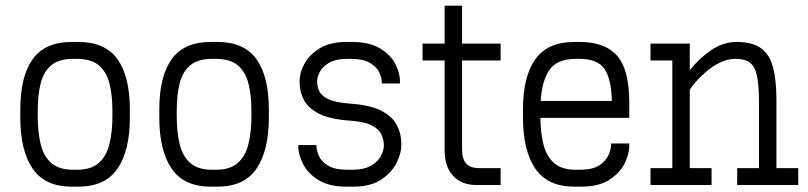

<svg xmlns="http://www.w3.org/2000/svg" viewBox="-20 -663 2896 688"><path d="M237.3 5.9Q141.1 5.9 96.9 -58.8Q52.7 -123.5 52.7 -242.2V-270.5Q52.7 -388.7 96.9 -450.7Q141.1 -512.7 237.3 -512.7H260.7Q356.9 -512.7 401.1 -450.7Q445.3 -388.7 445.3 -270.5V-242.2Q445.3 -123.5 401.1 -58.8Q356.9 5.9 260.7 5.9ZM242.2 -452.1Q191.4 -452.1 163.8 -429.2Q136.2 -406.2 125.7 -364.5Q115.2 -322.8 115.2 -265.1V-247.1Q115.2 -189.9 125.7 -146.5Q136.2 -103 163.8 -78.9Q191.4 -54.7 242.2 -54.7H255.4Q306.2 -54.7 333.7 -78.9Q361.3 -103 372.1 -146.5Q382.8 -189.9 382.8 -247.1V-265.1Q382.8 -322.8 372.1 -364.5Q361.3 -406.2 333.7 -429.2Q306.2 -452.1 255.4 -452.1Z M735.4 5.9Q639.2 5.9 595 -58.8Q550.8 -123.5 550.8 -242.2V-270.5Q550.8 -388.7 595 -450.7Q639.2 -512.7 735.4 -512.7H758.8Q855 -512.7 899.2 -450.7Q943.4 -388.7 943.4 -270.5V-242.2Q943.4 -123.5 899.2 -58.8Q855 5.9 758.8 5.9ZM740.2 -452.1Q689.5 -452.1 661.9 -429.2Q634.3 -406.2 623.8 -364.5Q613.3 -322.8 613.3 -265.1V-247.1Q613.3 -189.9 623.8 -146.5Q634.3 -103 661.9 -78.9Q689.5 -54.7 740.2 -54.7H753.4Q804.2 -54.7 831.8 -78.9Q859.4 -103 870.1 -146.5Q880.9 -189.9 880.9 -247.1V-265.1Q880.9 -322.8 870.1 -364.5Q859.4 -406.2 831.8 -429.2Q804.2 -452.1 753.4 -452.1Z M1221.2 5.9Q1159.7 5.9 1121.6 -17.6Q1083.5 -41 1066.2 -75Q1048.8 -108.9 1048.8 -139.6V-143.1H1113.8V-139.6Q1113.8 -124.5 1122.6 -104.5Q1131.3 -84.5 1155.5 -69.6Q1179.7 -54.7 1226.6 -54.7H1240.2Q1286.1 -54.7 1311.3 -70.3Q1336.4 -85.9 1346.2 -106.7Q1356 -127.4 1355.5 -143.1Q1355 -163.6 1345.9 -182.4Q1336.9 -201.2 1310.5 -214.4Q1284.2 -227.5 1231 -231Q1162.1 -235.8 1123.5 -255.4Q1085 -274.9 1069.3 -304.2Q1053.7 -333.5 1053.7 -366.7V-375Q1053.7 -403.3 1071.3 -435.3Q1088.9 -467.3 1126 -490Q1163.1 -512.7 1221.2 -512.7H1240.7Q1302.7 -512.7 1340.6 -490.2Q1378.4 -467.8 1395.8 -435.3Q1413.1 -402.8 1413.1 -372.1V-363.8H1348.1V-367.2Q1348.1 -382.8 1339.4 -402.6Q1330.6 -422.4 1306.4 -437.3Q1282.2 -452.1 1235.4 -452.1H1226.6Q1182.1 -452.1 1158.2 -437.5Q1134.3 -422.9 1125.2 -404.1Q1116.2 -385.3 1116.2 -372.1Q1116.2 -354 1123.8 -336.9Q1131.3 -319.8 1156.7 -307.6Q1182.1 -295.4 1236.3 -291.5Q1306.6 -286.6 1346.2 -266.1Q1385.7 -245.6 1401.9 -215.1Q1418 -184.6 1418 -148.9V-142.6Q1418 -112.3 1400.1 -77.6Q1382.3 -43 1344.5 -18.6Q1306.6 5.9 1245.6 5.9Z M1687 0Q1634.8 0 1604 -32.5Q1573.2 -64.9 1573.2 -125V-446.3H1494.1V-506.8H1573.2V-642.6H1635.7V-506.8H1773.9V-446.3H1635.7V-129.9Q1635.7 -91.3 1651.4 -75.9Q1667 -60.5 1696.8 -60.5H1773.9V0Z M2038.6 5.9Q1942.4 5.9 1898.2 -58.8Q1854 -123.5 1854 -242.2V-270.5Q1854 -388.7 1898.2 -450.7Q1942.4 -512.7 2038.6 -512.7H2057.1Q2148.4 -512.7 2191.7 -462.9Q2234.9 -413.1 2234.9 -294.9V-240.7H1916.5Q1917 -185.1 1928 -143.3Q1939 -101.6 1966.3 -78.1Q1993.7 -54.7 2043.5 -54.7H2057.1Q2104 -54.7 2128.2 -71Q2152.3 -87.4 2161.1 -108.9Q2169.9 -130.4 2169.9 -145.5V-148.9H2234.9V-140.6Q2234.9 -109.9 2217.5 -75.9Q2200.2 -42 2162.4 -18.1Q2124.5 5.9 2062.5 5.9ZM2043.5 -452.1Q1975.6 -452.1 1948.5 -411.9Q1921.4 -371.6 1917.5 -301.3H2172.4Q2170.9 -379.4 2146.2 -415.8Q2121.6 -452.1 2056.6 -452.1Z M2311 0V-60.5H2389.2V-446.3H2311V-506.8H2451.7V-411.1Q2481.4 -450.2 2525.6 -481.4Q2569.8 -512.7 2619.6 -512.7Q2677.2 -512.7 2708 -489.5Q2738.8 -466.3 2750.5 -420.2Q2762.2 -374 2762.2 -304.7V-60.5H2840.3V0H2621.6V-60.5H2699.7V-293.9Q2699.7 -354 2693.1 -388.4Q2686.5 -422.9 2668.5 -437.5Q2650.4 -452.1 2614.7 -452.1Q2586.9 -452.1 2560.5 -439.2Q2534.2 -426.3 2512 -407.5Q2489.7 -388.7 2474.1 -370.6Q2458.5 -352.5 2451.7 -341.8V-60.5H2529.8V0Z"/></svg>

Font: Kay Pho Du
Style: Regular
Weight: 400
Designer: Victor Gaultney, Khu Oo Reh
Foundry: SIL International
Version: Version 3.000